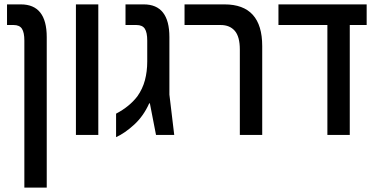

<svg xmlns="http://www.w3.org/2000/svg" viewBox="-20 -615 1705 875"><path d="M91 240V-430Q91 -467 80 -484Q69 -501 42 -501H12V-595H75Q193 -595 193 -446V240Z M326 0V-595H428V0Z M509 10V-97Q570 -129 606 -176Q630 -210 640.5 -249.5Q651 -289 651 -335V-430Q651 -467 640 -484Q629 -501 602 -501H552V-595H635Q752 -595 752 -446V-184L774 0H691L663 -144H660Q634 -86 591.5 -47Q549 -8 509 10Z M1073 0V-389Q1073 -448 1050 -474.5Q1027 -501 986 -501H821V-595H1003Q1175 -595 1175 -405V0Z M1472 0V-501H1249V-595H1651V-501H1574V0Z"/></svg>

Font: Noto Sans Hebrew Condensed Medium
Style: Regular
Weight: 500
Width: 3
Designer: Monotype Design Team
Foundry: Monotype Imaging Inc.
Version: Version 2.004; ttfautohint (v1.8.4.7-5d5b)